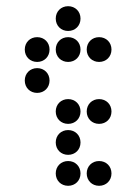

<svg xmlns="http://www.w3.org/2000/svg" viewBox="-20 -410 440 620"><path d="M200 -310C223 -310 240 -327 240 -350C240 -373 223 -390 200 -390C177 -390 160 -373 160 -350C160 -327 177 -310 200 -310ZM100 -210C123 -210 140 -227 140 -250C140 -273 123 -290 100 -290C77 -290 60 -273 60 -250C60 -227 77 -210 100 -210ZM200 -210C223 -210 240 -227 240 -250C240 -273 223 -290 200 -290C177 -290 160 -273 160 -250C160 -227 177 -210 200 -210ZM300 -210C323 -210 340 -227 340 -250C340 -273 323 -290 300 -290C277 -290 260 -273 260 -250C260 -227 277 -210 300 -210ZM100 -110C123 -110 140 -127 140 -150C140 -173 123 -190 100 -190C77 -190 60 -173 60 -150C60 -127 77 -110 100 -110ZM200 -10C223 -10 240 -27 240 -50C240 -73 223 -90 200 -90C177 -90 160 -73 160 -50C160 -27 177 -10 200 -10ZM300 -10C323 -10 340 -27 340 -50C340 -73 323 -90 300 -90C277 -90 260 -73 260 -50C260 -27 277 -10 300 -10ZM200 90C223 90 240 73 240 50C240 27 223 10 200 10C177 10 160 27 160 50C160 73 177 90 200 90ZM200 190C223 190 240 173 240 150C240 127 223 110 200 110C177 110 160 127 160 150C160 173 177 190 200 190ZM300 190C323 190 340 173 340 150C340 127 323 110 300 110C277 110 260 127 260 150C260 173 277 190 300 190Z"/></svg>

Font: TINY 5x3 80
Style: Regular
Weight: 200
Designer: Jack Halten Fahnestock
Foundry: Velvetyne Type Foundry
Version: Version 1.002;hotconv 1.0.109;makeotfexe 2.5.65596